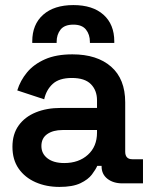

<svg xmlns="http://www.w3.org/2000/svg" viewBox="-20 -722 593 756"><path d="M29 -144Q29 -194 53.5 -228Q78 -262 121 -279.5Q164 -297 219 -297H362V-327Q362 -366 338 -390.5Q314 -415 263 -415Q213 -415 187.5 -391.5Q162 -368 154 -331L48 -366Q60 -405 86.5 -437Q113 -469 157 -488.5Q201 -508 265 -508Q362 -508 417.5 -459.5Q473 -411 473 -319V-125Q473 -95 501 -95H543V0H462Q426 0 403 -18Q380 -36 380 -67V-69H363Q357 -55 342 -35Q327 -15 296.5 -0.5Q266 14 214 14Q162 14 120 -4.5Q78 -23 53.5 -58Q29 -93 29 -144ZM362 -200V-210H226Q189 -210 166 -194Q143 -178 143 -147Q143 -117 167 -98.5Q191 -80 233 -80Q290 -80 326 -112.5Q362 -145 362 -200ZM107 -553V-559Q107 -626 150 -664Q193 -702 269 -702Q345 -702 387.5 -664Q430 -626 430 -559V-553H334V-557Q334 -586 318.5 -605.5Q303 -625 269 -625Q234 -625 218.5 -605.5Q203 -586 203 -557V-553Z"/></svg>

Font: Space Grotesk Frontify SemiBold
Style: Regular
Weight: 600
Designer: Florian Karsten
Version: Version 2.000